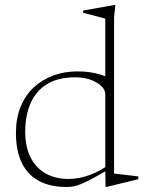

<svg xmlns="http://www.w3.org/2000/svg" viewBox="-20 -735 576 765"><path d="M399.5 -359Q399.5 -386 364.2 -406.5Q329 -427 278.5 -427Q213 -427 169 -400.8Q125 -374.5 102.8 -325.8Q80.5 -277 80.5 -209.5Q80.5 -151 101.2 -109Q122 -67 160.8 -44.5Q199.5 -22 253.5 -22Q292.5 -22 335 -36.8Q377.5 -51.5 427 -87.5V-67.5Q383 -42.5 354.5 -27Q326 -11.5 307.2 -3.5Q288.5 4.5 274.5 7.2Q260.5 10 245 10Q179 10 134 -14.8Q89 -39.5 66.2 -87.5Q43.5 -135.5 43.5 -205Q43.5 -263.5 62 -309.2Q80.5 -355 114 -386.2Q147.5 -417.5 192 -434Q236.5 -450.5 288.5 -450.5Q314.5 -450.5 336.2 -447.5Q358 -444.5 380 -438Q402 -431.5 428.5 -419L399.5 -384.5V-660.5Q393.5 -662.5 378 -666.5Q362.5 -670.5 344.2 -675.5Q326 -680.5 311.5 -684V-693L435 -715H439.5L434.5 -666V-43.5Q439 -43 451.5 -41.5Q464 -40 479.5 -38.2Q495 -36.5 509 -34.8Q523 -33 531 -32V-21L406 9.5H400.5L399.5 -61.5Z"/></svg>

Font: Newsreader 16pt 16pt ExtraLight
Style: Regular
Weight: 250
Version: Version 1.003